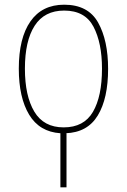

<svg xmlns="http://www.w3.org/2000/svg" viewBox="-20 -557 540 817"><path d="M263 240V10H259Q352 7 396 -65.5Q440 -138 440 -264Q440 -385 397.5 -461Q355 -537 253 -537Q159 -537 109.5 -466Q60 -395 60 -265Q60 -142 104 -69Q148 4 237 10V240ZM86 -265Q86 -383 127.5 -447.5Q169 -512 253 -512Q342 -512 378 -443Q414 -374 414 -265Q414 -147 375.5 -81Q337 -15 251 -15Q166 -15 126 -82Q86 -149 86 -265Z"/></svg>

Font: Noto Sans Mono UI Condensed Thin
Style: Regular
Weight: 250
Width: 3
Designer: Monotype Design team
Foundry: Monotype Imaging Inc.
Version: 1.000